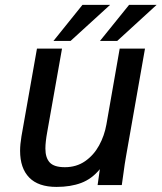

<svg xmlns="http://www.w3.org/2000/svg" viewBox="-20 -746 652 774"><path d="M61 -138Q61 -163.5 66.5 -196.5L129 -550H230L170.5 -214.5Q163 -173.5 163 -147Q163 -110 180.5 -91Q198 -72 241.5 -72Q288 -72 323 -96.2Q358 -120.5 379.5 -159.8Q401 -199 409 -244.5L462.5 -550H564.5L488 -115.5Q483.5 -91.5 476.5 -39L471 0H373.5L382.5 -64Q350 -24.5 307.2 -8.5Q264.5 7.5 208 7.5Q134.5 7.5 97.8 -30.2Q61 -68 61 -138ZM500.5 -726.5H611.5L452.5 -581H383ZM312.5 -726.5H424L264.5 -581H195.5Z"/></svg>

Font: JuliaMono Medium
Style: Italic
Weight: 500
Italic angle: -9°
Monospace: yes
Designer: cormullion
Foundry: corm
Version: Version 0.054; ttfautohint (v1.8.4)